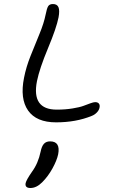

<svg xmlns="http://www.w3.org/2000/svg" viewBox="-20 -646 596 951"><path d="M257.8 -40Q160.2 -40 119.1 -98.6Q78.1 -157.2 99.1 -261.2Q109.4 -314 131.6 -369.6Q153.8 -425.3 175.5 -477.8Q197.3 -530.3 206.1 -574.2Q211.9 -604 218.5 -615Q225.1 -626 242.2 -626Q262.7 -626 269.5 -610.4Q276.4 -594.7 270 -560.1Q259.8 -507.8 217.8 -407.2Q175.8 -306.6 163.1 -244.1Q135.3 -103 261.2 -103Q303.7 -103 339.4 -108.9Q375 -114.7 393.3 -121.6Q411.6 -128.4 427.5 -134.3Q443.4 -140.1 451.2 -140.1Q463.9 -140.1 469.7 -133.1Q475.6 -126 473.1 -113.8Q471.2 -101.1 460.2 -89.4Q449.2 -77.6 434.1 -71.8Q356 -40 257.8 -40ZM130.9 285.2Q102.5 285.2 106.9 261.2Q110.4 245.1 138.2 205.1Q169.4 162.6 181.2 105Q186.5 78.6 197.5 66.4Q208.5 54.2 228 54.2Q280.3 54.2 268.1 118.2Q261.7 148.4 240 188Q218.3 227.5 189 256.8Q160.6 285.2 130.9 285.2Z"/></svg>

Font: Shantell Sans Irregular
Style: Italic
Weight: 300
Italic angle: -11.31°
Designer: Stephen Nixon, Anya Danilova, Shantell Martin
Foundry: Arrow Type
Version: Version 1.006;[9816181b4]